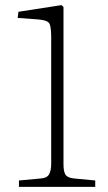

<svg xmlns="http://www.w3.org/2000/svg" viewBox="-20 -730 421 750"><path d="M54 0V-25L141 -33Q164 -35 172 -49.5Q180 -64 180 -91V-584Q180 -621 174 -636Q168 -651 130 -654L49 -660L52 -684L220 -710L228 -703V-88Q228 -62 235 -49Q242 -36 268 -33L352 -25V0Z"/></svg>

Font: Literata 18pt ExtraLight
Style: Regular
Weight: 250
Designer: Latin by Veronika Burian and Jose Scaglione. Greek by Irene Vlachou. Cyrillic by Vera Evstafieva.
Foundry: TypeTogether
Version: Version 3.103;gftools[0.9.29]